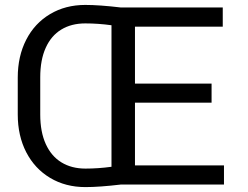

<svg xmlns="http://www.w3.org/2000/svg" viewBox="-20 -741 994 771"><path d="M879.4 -76.7V0H465.8Q378.9 10.3 323.2 10.3Q243.2 10.3 181.4 -26.6Q119.6 -63.5 85.4 -129.6Q51.3 -195.8 51.3 -281.2V-429.7Q51.3 -515.1 85.2 -581.3Q119.1 -647.5 180.9 -684.3Q242.7 -721.2 322.3 -721.2Q378.9 -721.2 465.8 -710.9H874.5V-633.8H522V-405.3H829.6V-328.6H522V-76.7ZM141.6 -281.2Q141.6 -211.4 163.8 -162.6Q186 -113.8 226.8 -88.9Q267.6 -64 323.2 -64Q374.5 -64 427.7 -71.3V-639.6Q374.5 -647 322.3 -647Q266.6 -647 226.1 -622.3Q185.5 -597.7 163.6 -549.1Q141.6 -500.5 141.6 -430.7Z"/></svg>

Font: Mardoto
Style: Regular
Weight: 400
Designer: Christian Robertson, Vahan Hovhannisyan
Foundry: Google
Version: Version 1.000